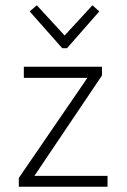

<svg xmlns="http://www.w3.org/2000/svg" viewBox="-20 -705 478 725"><path d="M51 0V-33L310 -411H70V-453H365V-420L110 -41H386V0ZM119 -685 224 -571 329 -685 355 -662 233 -523H215L92 -662Z"/></svg>

Font: Inconsolata SemiCondensed Light
Style: Regular
Weight: 300
Width: 4
Monospace: yes
Designer: Raph Levien, Cyreal, Brenton Simpson
Foundry: Raph Levien, Cyreal, Google
Version: Version 3.100; ttfautohint (v1.8.4.7-5d5b)